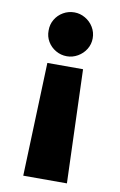

<svg xmlns="http://www.w3.org/2000/svg" viewBox="-83 -587 506 812"><g transform="rotate(10 170.0 -181.0)"><path d="M76.2 177.7 93.8 -309.6H247.1L263.7 177.7ZM264.6 -445.3Q264.6 -419.9 251.5 -398.4Q238.3 -377 216.3 -364.3Q194.3 -351.6 169.9 -351.6Q144 -351.6 122.1 -364.3Q100.1 -377 87.4 -398.4Q74.7 -419.9 75.2 -445.3Q74.7 -471.2 87.4 -492.9Q100.1 -514.6 122.1 -527.3Q144 -540 169.9 -540Q194.3 -540 216.3 -527.3Q238.3 -514.6 251.5 -492.9Q264.6 -471.2 264.6 -445.3Z"/></g></svg>

Font: Pretendard GOV Black
Style: Regular
Weight: 900
Designer: Base glyphs from Inter by Rasmus Andersson; Hangeul glyphs from Noto Sans CJK(Source Han Sans) by Jang Soo-young and Kan
Foundry: Kil Hyung-jin
Version: Version 1.309